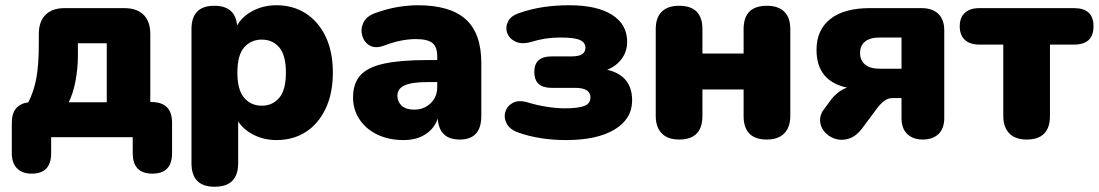

<svg xmlns="http://www.w3.org/2000/svg" viewBox="-20 -523 4189 732"><path d="M242 -133H387V-358H277V-311Q277 -263 268 -215Q259 -167 242 -133ZM101 139Q65 139 45 119Q25 99 25 61V-55Q25 -124 88 -133Q109 -174 118.5 -224.5Q128 -275 128 -359V-393Q128 -441 153.5 -466.5Q179 -492 226 -492H454Q502 -492 527.5 -466.5Q553 -441 553 -393V-134H557Q636 -134 636 -55V61Q636 139 561 139Q486 139 486 61V0H175V61Q175 139 101 139Z M978 -120Q1019 -120 1044.5 -150Q1070 -180 1070 -246Q1070 -313 1044.5 -342.5Q1019 -372 978 -372Q937 -372 911 -342.5Q885 -313 885 -246Q885 -180 911 -150Q937 -120 978 -120ZM798 189Q710 189 710 99V-412Q710 -501 797 -501Q877 -501 884 -426Q904 -461 944.5 -482Q985 -503 1034 -503Q1097 -503 1145.5 -472Q1194 -441 1221.5 -383.5Q1249 -326 1249 -246Q1249 -167 1221.5 -109Q1194 -51 1146 -20Q1098 11 1034 11Q987 11 948 -8.5Q909 -28 888 -60V99Q888 189 798 189Z M1519 11Q1462 11 1418.5 -10Q1375 -31 1350.5 -68Q1326 -105 1326 -151Q1326 -205 1354 -236Q1382 -267 1444.5 -280.5Q1507 -294 1609 -294H1647V-308Q1647 -344 1628.5 -359Q1610 -374 1565 -374Q1540 -374 1510.5 -368.5Q1481 -363 1444 -349Q1411 -337 1389.5 -349.5Q1368 -362 1361 -387Q1354 -412 1365.5 -436.5Q1377 -461 1410 -473Q1457 -490 1498 -496.5Q1539 -503 1573 -503Q1696 -503 1755.5 -449.5Q1815 -396 1815 -283V-81Q1815 9 1733 9Q1654 9 1649 -71Q1636 -33 1602 -11Q1568 11 1519 11ZM1647 -210H1609Q1550 -210 1522.5 -197.5Q1495 -185 1495 -158Q1495 -135 1511.5 -120Q1528 -105 1559 -105Q1596 -105 1621.5 -129Q1647 -153 1647 -192Z M2138 11Q2089 11 2043.5 4Q1998 -3 1958 -17Q1925 -28 1912.5 -50.5Q1900 -73 1906.5 -96Q1913 -119 1935.5 -131Q1958 -143 1994 -132Q2026 -122 2064 -116Q2102 -110 2133 -110Q2184 -110 2207.5 -119Q2231 -128 2231 -151Q2231 -188 2174 -188H2083Q2017 -188 2017 -249Q2017 -308 2083 -308H2160Q2212 -308 2212 -341Q2212 -360 2192 -370Q2172 -380 2115 -380Q2058 -380 2005 -363Q1969 -353 1945 -364.5Q1921 -376 1913.5 -398Q1906 -420 1917.5 -442Q1929 -464 1962 -474Q2044 -503 2150 -503Q2256 -503 2313.5 -466.5Q2371 -430 2371 -364Q2371 -327 2350.5 -299Q2330 -271 2295 -257Q2390 -235 2390 -140Q2390 -70 2323.5 -29.5Q2257 11 2138 11Z M2569 9Q2526 9 2503 -14.5Q2480 -38 2480 -81V-412Q2480 -456 2503 -478.5Q2526 -501 2569 -501Q2658 -501 2658 -412V-319H2815V-412Q2815 -501 2904 -501Q2947 -501 2970 -478.5Q2993 -456 2993 -412V-81Q2993 -38 2970 -14.5Q2947 9 2904 9Q2815 9 2815 -81V-182H2658V-81Q2658 9 2569 9Z M3334 -261H3417V-380H3334Q3297 -380 3278 -364.5Q3259 -349 3259 -321Q3259 -293 3278 -277Q3297 -261 3334 -261ZM3498 9Q3461 9 3439 -12Q3417 -33 3417 -73V-149H3382Q3366 -149 3351.5 -138.5Q3337 -128 3323 -109L3265 -31Q3242 -2 3215 6Q3188 14 3163.5 6Q3139 -2 3123 -21Q3107 -40 3106.5 -64.5Q3106 -89 3127 -114L3150 -145Q3159 -157 3174.5 -169.5Q3190 -182 3209 -189Q3093 -214 3093 -333Q3093 -409 3145.5 -450.5Q3198 -492 3295 -492H3494Q3535 -492 3557.5 -470Q3580 -448 3580 -407V-73Q3580 -33 3558 -12Q3536 9 3498 9Z M3894 9Q3851 9 3828 -14.5Q3805 -38 3805 -81V-353H3713Q3678 -353 3658.5 -371Q3639 -389 3639 -423Q3639 -456 3658.5 -474Q3678 -492 3713 -492H4075Q4149 -492 4149 -423Q4149 -353 4075 -353H3983V-81Q3983 9 3894 9Z"/></svg>

Font: Chiron GoRound TC H
Style: Regular
Weight: 900
Designer: Ryoko NISHIZUKA 西塚涼子 (kana, bopomofo & ideographs); Paul D. Hunt (Latin, Greek & Cyrillic); Sandoll Communications 산돌커뮤니
Foundry: Adobe
Version: Version 1.000;hotconv 1.1.1;makeotfexe 2.6.0